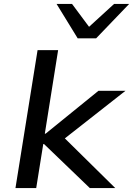

<svg xmlns="http://www.w3.org/2000/svg" viewBox="-20 -961 680 981"><path d="M59 0 172 -705H277L209 -278H213L483 -497H621L291 -238L289 -276L569 0H439L205 -225H201L165 0ZM377 -765 269 -941H348L435 -824L563 -941H640L471 -765Z"/></svg>

Font: Nunito Sans 7pt SemiExpanded Medium
Style: Italic
Weight: 500
Width: 6
Italic angle: -9°
Designer: Vernon Adams
Foundry: Vernon Adams
Version: Version 3.101;gftools[0.9.27]